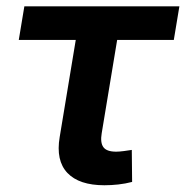

<svg xmlns="http://www.w3.org/2000/svg" viewBox="-20 -562 570 589"><path d="M300.3 6.3Q222.7 6.3 186.8 -31.5Q150.9 -69.3 163.1 -141.6L212.4 -439.5H37.6L54.7 -542.5H530.3L513.2 -439.5H339.4L292 -153.3Q287.1 -124.5 297.1 -110.6Q307.1 -96.7 336.4 -96.7Q345.7 -96.7 360.1 -98.6Q374.5 -100.6 384.3 -102.1L385.3 -3.9Q364.7 1.5 343 3.9Q321.3 6.3 300.3 6.3Z"/></svg>

Font: Inter 16pt SemiBold
Style: Italic
Weight: 600
Italic angle: -9.3988°
Version: Version 4.001;git-66647c0bb